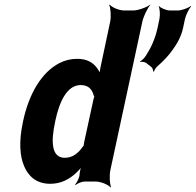

<svg xmlns="http://www.w3.org/2000/svg" viewBox="-20 -796 858 842"><path d="M309 13 312 15C320 8 340 0 352 0H399C422 0 455 14 465 26L467 24C461 11 459 -26 464 -50L604 -700C609 -724 627 -761 639 -774V-776C624 -764 586 -750 563 -750H525C502 -750 470 -764 461 -776L459 -774C465 -761 468 -724 463 -700L421 -502C418 -489 416 -472 418 -464L423 -465C422 -474 412 -488 406 -497C388 -522 361 -538 319 -538C291 -538 265 -532 240 -519C163 -479 108 -387 82 -268L80 -258C63 -179 66 -112 86 -67C104 -24 139 10 200 10C247 10 283 -9 313 -37C324 -47 339 -63 344 -73L341 -74C335 -65 330 -46 329 -32C329 -19 318 5 309 13ZM389 -356 349 -172C349 -170 346 -156 347 -155L350 -159C349 -160 342 -152 341 -150C322 -123 297 -104 264 -104C204 -104 204 -178 221 -258L223 -268C240 -348 273 -423 334 -423C367 -423 384 -405 391 -377C392 -376 395 -368 396 -369L394 -373C393 -372 389 -358 389 -356ZM621 -520 645 -501C649 -498 652 -487 652 -482L656 -483C656 -488 664 -500 670 -505C693 -525 717 -549 736 -576C756 -603 775 -636 783 -674L791 -712C795 -730 809 -758 818 -768L817 -770C806 -761 777 -750 760 -750H726C709 -750 684 -761 677 -770L676 -768C681 -758 683 -730 679 -712L671 -674C660 -623 641 -585 620 -552C614 -542 601 -530 595 -527L594 -524C600 -526 614 -525 621 -520Z"/></svg>

Font: Asimov
Style: EdgeExtremeIt
Weight: 500
Designer: Google
Version: Version 2.000980: 2014